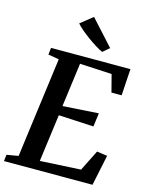

<svg xmlns="http://www.w3.org/2000/svg" viewBox="-148 -1084 921 1174"><g transform="rotate(15 312.0 -497.0)"><path d="M-6 0 -1 -41 72.5 -53.5 156.5 -687.5 88 -699.5 93 -743H595.5L585 -574.5H520.5L492 -684.5L289.5 -695L252.5 -417.5L479 -432L467.5 -346L245.5 -357.5L205.5 -57.5L463 -71.5L529 -203.5L595 -194L554.5 0ZM401 -800Q382.5 -808.5 357.2 -824Q332 -839.5 305.8 -858.5Q279.5 -877.5 256.8 -896.8Q234 -916 220.5 -932L298 -994L442.5 -835Z"/></g></svg>

Font: Merriweather 36pt SemiBold
Style: Italic
Weight: 600
Italic angle: -7.8°
Version: Version 2.101